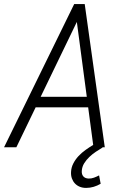

<svg xmlns="http://www.w3.org/2000/svg" viewBox="-25 -731 632 953"><path d="M482.4 0 484.4 1Q468.8 10.3 451.2 22Q433.6 33.7 418.5 48.1Q403.3 62.5 392.8 79.6Q382.3 96.7 380.9 117.2Q379.9 134.3 388.4 144.3Q397 154.3 414.1 155.3Q428.2 155.8 441.4 150.9Q454.6 146 466.8 139.6L474.6 181.2Q458 190.9 439.9 196.3Q421.9 201.7 402.3 201.7Q384.8 201.7 370.6 195.8Q356.4 189.9 346.7 179.4Q336.9 168.9 331.8 154.5Q326.7 140.1 327.6 123Q328.6 100.1 338.9 80.3Q349.1 60.5 364.7 43.7Q380.4 26.9 399.7 13.2Q418.9 -0.5 437.5 -11.7L412.6 -198.2H151.9L56.2 0H-4.9L343.3 -710.9H395.5L495.1 0ZM176.8 -250.5H405.8L356.4 -622.1Z"/></svg>

Font: Roboto Mono Light
Style: Italic
Weight: 300
Designer: Google
Version: Version 2.000985; 2015; ttfautohint (v1.3)